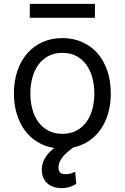

<svg xmlns="http://www.w3.org/2000/svg" viewBox="-20 -747 637 980"><path d="M294 213.1Q272.4 213.1 253.7 207Q235.1 201 221.8 189.1Q208.5 177.2 200.8 159.8Q193.2 142.4 193.2 119.3Q193.2 90.9 208.1 62.7Q223 34.4 257.1 8.2Q210.2 1.1 172.2 -21.8Q134.2 -44.7 107.4 -80.8Q80.6 -116.8 65.9 -164.8Q51.1 -212.7 51.1 -269.9Q51.1 -333.8 69.1 -386Q87 -438.2 119.5 -475.1Q152 -512.1 197.4 -532.3Q242.9 -552.6 298.3 -552.6Q353.7 -552.6 399.3 -532.3Q445 -512.1 477.5 -475.1Q509.9 -438.2 527.7 -386Q545.5 -333.8 545.5 -269.9Q545.5 -214.5 531.8 -168Q518.1 -121.4 493.1 -85.8Q468 -50.1 432.4 -26.6Q396.7 -3.2 353 6Q338.1 17 324.6 28.8Q311.1 40.5 300.8 53.1Q290.5 65.7 284.4 79.4Q278.4 93 278.4 108Q278.4 123.9 286.2 133Q294 142 315.3 142Q331.3 142 343.8 137.8Q356.2 133.5 363.6 129.3L369.3 191.8Q357.6 199.2 338.6 206.1Q319.6 213.1 294 213.1ZM298.3 -63.9Q340.6 -63.9 371.3 -80.8Q402 -97.7 422.1 -125.9Q442.1 -154.1 451.9 -191.6Q461.6 -229 461.6 -269.9Q461.6 -311.1 451.9 -348.5Q442.1 -386 422.1 -414.6Q402 -443.2 371.3 -460.2Q340.6 -477.3 298.3 -477.3Q256.4 -477.3 225.5 -460.2Q194.6 -443.2 174.5 -414.6Q154.5 -386 144.7 -348.5Q134.9 -311.1 134.9 -269.9Q134.9 -229 144.7 -191.6Q154.5 -154.1 174.5 -125.9Q194.6 -97.7 225.5 -80.8Q256.4 -63.9 298.3 -63.9ZM464.5 -656.2H132.1V-727.3H464.5Z"/></svg>

Font: Fast_Sans-Dotted
Style: Regular
Weight: 400
Version: Version 3.018